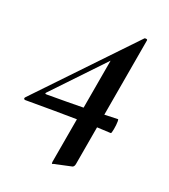

<svg xmlns="http://www.w3.org/2000/svg" viewBox="-126 -490 673 764"><g transform="rotate(20 210.5 -108.0)"><path d="M182 190Q179 190 180 182L263 -294L324 -343L63 -69Q56 -62 67 -62Q246 -62 367 -67Q369 -67 369 -58Q369 -44 365.5 -24.5Q362 -5 359 -5Q291 -9 212.5 -10.5Q134 -12 -6 -12Q-10 -12 -11.5 -15.5Q-13 -19 -9 -23L356 -405Q357 -406 360 -406Q370 -406 368 -400L271 158Q269 169 262 172L188 188Q182 190 182 190Z"/></g></svg>

Font: Cormorant Garamond
Style: Bold Italic
Weight: 700
Italic angle: -10°
Designer: Christian Thalmann (Catharsis Fonts)
Foundry: Catharsis Fonts
Version: Version 4.000